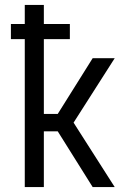

<svg xmlns="http://www.w3.org/2000/svg" viewBox="-20 -755 540 775"><path d="M354 0 213 -225H157V0H80V-597H24V-658H80V-735H157V-658H262V-597H157V-295H213L354 -520H443L277 -260L443 0Z"/></svg>

Font: Iosevka Fixed
Style: Regular
Weight: 400
Monospace: yes
Designer: Belleve Invis
Foundry: Belleve Invis
Version: Version 33.2.4